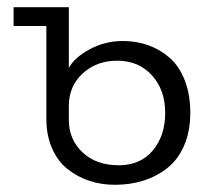

<svg xmlns="http://www.w3.org/2000/svg" viewBox="-20 -508 601 538"><path d="M301.8 9.8Q264.2 9.8 230.7 -1.2Q197.3 -12.2 169.7 -33.9Q142.1 -55.7 126 -92Q109.9 -128.4 109.9 -174.8V-435.1H18.1V-487.8H172.9V-317.9Q189 -347.2 231.7 -370.1Q274.4 -393.1 324.2 -393.1Q362.8 -393.1 396 -381.1Q429.2 -369.1 455.8 -345.7Q482.4 -322.3 497.8 -282.7Q513.2 -243.2 513.2 -191.9Q513.2 -140.1 496.1 -100.6Q479 -61 449.2 -37.4Q419.4 -13.7 382.3 -2Q345.2 9.8 301.8 9.8ZM313 -44.9Q373 -44.9 408 -86.2Q442.9 -127.4 442.9 -191.9Q442.9 -255.9 405.8 -296.9Q368.7 -337.9 308.1 -337.9Q250.5 -337.9 211.7 -302.2Q172.9 -266.6 172.9 -210.9V-171.9Q172.9 -117.2 211.2 -81.1Q249.5 -44.9 313 -44.9Z"/></svg>

Font: HK Grotesk Light
Style: Regular
Weight: 300
Designer: Alfredo Marco Pradil and Stefan Peev
Foundry: Hanken Design Co.
Version: Version 1.045;PS 001.045;hotconv 1.0.88;makeotf.lib2.5.64775